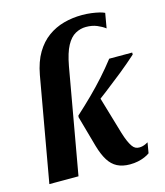

<svg xmlns="http://www.w3.org/2000/svg" viewBox="-114 -841 804 936"><g transform="rotate(-15 288.5 -373.0)"><path d="M425 -150 364 -357 305 -289Q356 -327 403 -363Q450 -399 493.5 -434Q537 -469 577 -505V-515H461Q430 -475 396 -437Q362 -399 324.5 -362Q287 -325 244 -286L243 -278L287 -121Q300 -76 318 -47Q336 -18 362.5 -4.5Q389 9 426 9Q448 9 467 5Q486 1 502 -6Q518 -13 527 -20L536 -73Q531 -70 523.5 -66.5Q516 -63 508 -61Q500 -59 491 -59Q480 -59 471.5 -63.5Q463 -68 455.5 -79Q448 -90 440.5 -107Q433 -124 425 -150ZM114 -526Q126 -591 152 -634.5Q178 -678 214.5 -704.5Q251 -731 295 -743Q339 -755 387 -755Q413 -755 435 -752Q457 -749 473.5 -745Q490 -741 500 -736L487 -661Q470 -674 446 -684Q422 -694 391 -694Q363 -694 337.5 -680Q312 -666 293 -631Q274 -596 262 -531L168 0H21Z"/></g></svg>

Font: Roboto Serif 72pt SemiCondensed SemiBold
Style: Italic
Weight: 600
Width: 4
Italic angle: -10°
Designer: Greg Gazdowicz
Foundry: Commercial Type
Version: Version 1.008